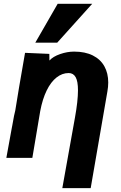

<svg xmlns="http://www.w3.org/2000/svg" viewBox="-20 -832 640 1012"><path d="M391 -356Q391 -403.5 378.8 -425.2Q366.5 -447 342 -447Q307.5 -447 277.8 -423.5Q248 -400 226 -355Q204 -310 192 -246.5L150.5 0H13.5L42 -156.5L45 -172Q55 -230.5 60.5 -249.5Q75.5 -346 112 -553.5L240 -548L240.5 -513Q259.5 -534 297 -547Q334.5 -560 370.5 -560Q428.5 -560 469 -539.8Q509.5 -519.5 530 -482.8Q550.5 -446 550.5 -397Q550.5 -374.5 546 -349.5L458 159.5H308.5L375 -211.5Q391 -300 391 -356ZM166 -607 284 -812H466L281.5 -607Z"/></svg>

Font: JuliaMono Black
Style: Italic
Weight: 900
Italic angle: -9°
Monospace: yes
Designer: cormullion
Foundry: corm
Version: Version 0.057; ttfautohint (v1.8.4)